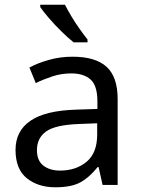

<svg xmlns="http://www.w3.org/2000/svg" viewBox="-20 -786 601 816"><path d="M288 -545Q386 -545 433 -502Q480 -459 480 -365V0H416L399 -76H395Q360 -32 321.5 -11Q283 10 215 10Q142 10 94 -28.5Q46 -67 46 -149Q46 -229 109 -272.5Q172 -316 303 -320L394 -323V-355Q394 -422 365 -448Q336 -474 283 -474Q241 -474 203 -461.5Q165 -449 132 -433L105 -499Q140 -518 188 -531.5Q236 -545 288 -545ZM314 -259Q214 -255 175.5 -227Q137 -199 137 -148Q137 -103 164.5 -82Q192 -61 235 -61Q303 -61 348 -98.5Q393 -136 393 -214V-262ZM256 -766Q267 -744 283.5 -716.5Q300 -689 318.5 -663Q337 -637 352 -618V-606H293Q270 -624 241 -652.5Q212 -681 187.5 -709.5Q163 -738 151 -756V-766Z"/></svg>

Font: Noto Sans Meroitic
Style: Regular
Weight: 400
Designer: Monotype Design Team
Foundry: Monotype Imaging Inc.
Version: Version 2.002; ttfautohint (v1.8.4.7-5d5b)